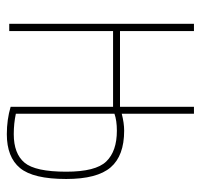

<svg xmlns="http://www.w3.org/2000/svg" viewBox="-33 -527 566 540"><g transform="rotate(90 250.0 -257.0)"><path d="M483.4 -160.2Q483.4 -67.4 452.6 -30.3Q421.9 6.8 357.4 6.8Q316.4 6.8 280.3 -3.9V-292H67.4V0H46.9V-519.5H67.4V-311.5H280.3V-519.5H299.8V-316.4Q326.2 -323.2 347.7 -323.2Q418 -323.2 450.7 -285.2Q483.4 -247.1 483.4 -160.2ZM299.8 -295.9V-18.6Q327.1 -12.7 357.4 -12.7Q412.1 -12.7 437.5 -43Q462.9 -73.2 462.9 -160.2Q462.9 -243.2 434.1 -272.9Q405.3 -302.7 347.7 -302.7Q319.3 -302.7 299.8 -295.9Z"/></g></svg>

Font: Mgen+ 1mn thin
Style: Regular
Weight: 100
Designer: [Source Han Sans]
Ryoko NISHIZUKA  (kana & ideographs); Paul D. Hunt (Latin, Greek & Cyrillic); Wenlong ZHANG  (bopomofo
Version: Version 1.059.20150602